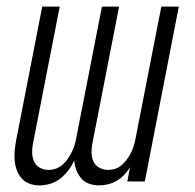

<svg xmlns="http://www.w3.org/2000/svg" viewBox="-20 -550 590 582"><path d="M100 12Q84 12 70 7Q56 2 46.5 -8.5Q37 -19 31.5 -33Q26 -47 24.5 -62.5Q23 -78 24.5 -93.5Q26 -109 29 -125L108 -530H161L80 -115Q77 -101 77.5 -86.5Q78 -72 83.5 -60Q89 -48 101 -41.5Q113 -35 128 -35Q139 -35 150 -39Q161 -43 170.5 -51.5Q180 -60 186.5 -70Q193 -80 198.5 -91Q204 -102 207 -113Q210 -124 212 -136L289 -530H341L260 -115Q257 -101 257.5 -86.5Q258 -72 263.5 -60Q269 -48 281.5 -41.5Q294 -35 308 -35Q320 -35 331 -39Q342 -43 351 -51.5Q360 -60 367 -70Q374 -80 379 -91Q384 -102 387 -113Q390 -124 392 -136L469 -530H522L419 0H366L374 -43Q367 -31 357 -20.5Q347 -10 334.5 -2.5Q322 5 308 8.5Q294 12 281 12Q265 12 250.5 7Q236 2 226.5 -9Q217 -20 211.5 -34Q206 -48 205 -64Q198 -48 187.5 -34Q177 -20 163 -9Q149 2 132.5 7Q116 12 100 12Z"/></svg>

Font: Lode Dark Term
Style: Italic
Weight: 400
Italic angle: -11°
Monospace: yes
Designer: Belleve Invis
Foundry: Belleve Invis
Version: Version 29.2.0